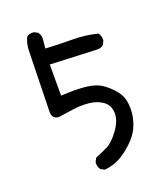

<svg xmlns="http://www.w3.org/2000/svg" viewBox="-133 -821 766 894"><g transform="rotate(-20 250.0 -373.5)"><path d="M232.4 -15.6 212.9 -25.4Q201.2 -41 203.1 -62.5L212.9 -82Q242.2 -93.8 272 -107.9Q301.8 -122.1 334 -166Q366.2 -210 365.2 -248Q364.3 -286.1 336.9 -306.6Q309.6 -327.1 269.5 -331.5Q229.5 -335.9 188 -329.6Q146.5 -323.2 115.2 -319.3Q79.1 -319.3 82 -364.3Q87.9 -625 88.9 -658.2Q89.8 -691.4 103.5 -720.7Q117.2 -732.4 138.7 -730.5L158.2 -720.7Q171.9 -703.1 168 -679.7L164.1 -640.6Q228.5 -636.7 294.4 -636.7Q360.4 -636.7 420.9 -621.1Q432.6 -605.5 430.7 -583L420.9 -563.5Q407.2 -551.8 385.7 -553.7L158.2 -563.5V-409.2Q227.5 -413.1 270.5 -409.2Q313.5 -405.3 339.8 -393.6Q366.2 -381.8 397.5 -350.6Q428.7 -319.3 436.5 -287.1Q444.3 -254.9 440.4 -218.8Q436.5 -182.6 420.9 -149.4Q405.3 -116.2 371.1 -84.5Q336.9 -52.7 304.7 -36.1Q272.5 -19.5 232.4 -15.6Z"/></g></svg>

Font: NaikaiFont
Style: Regular
Weight: 400
Version: Version 1.67